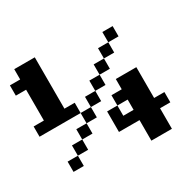

<svg xmlns="http://www.w3.org/2000/svg" viewBox="-190 -1133 1379 1349"><g transform="rotate(-30 500.0 -458.5)"><path d="M0 -416.7V-500H83.3V-750H0V-833.3H83.3V-916.7H250V-500H333.3V-416.7ZM750 -750V-833.3H833.3V-750ZM750 -666.7H666.7V-750H750ZM333.3 -416.7H416.7V-333.3H333.3ZM333.3 -333.3V-250H250V-333.3ZM666.7 -166.7H500V-333.3H583.3V-250H666.7V-333.3H583.3V-416.7H666.7V-500H833.3V-250H916.7V-166.7H833.3V0H666.7ZM666.7 -583.3H583.3V-666.7H666.7ZM250 -166.7H166.7V-250H250ZM583.3 -583.3V-500H500V-583.3ZM166.7 -166.7V-83.3H83.3V-166.7ZM500 -416.7H416.7V-500H500Z"/></g></svg>

Font: Galmuri11 Bold
Style: Regular
Weight: 700
Designer: Lee Minseo (quiple)
Version: Version 2.397;hotconv 1.1.1;makeotfexe 2.6.0 DEVELOPMENT